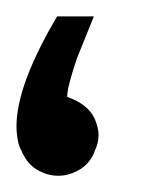

<svg xmlns="http://www.w3.org/2000/svg" viewBox="-20 -184 201 233"><path d="M6.3 -0.5Q3.9 -4.9 2.4 -9.8Q0 -21 0 -30.8Q0 -80.6 49.3 -164.1H93.8L93.3 -162.6L73.2 -112.8Q61.5 -78.1 61.5 -66.4Q85.9 -58.1 94.7 -40.5Q99.6 -28.8 99.6 -20.5Q99.6 -10.3 95.2 -1.5Q94.2 2 92.3 5.4Q85.9 17.1 74.2 23.2Q62.5 29.3 50.8 29.3Q38.6 29.3 27.1 23.2Q15.6 17.1 9.3 5.4Q7.3 2.4 6.3 -0.5Z"/></svg>

Font: Gasq
Style: Regular
Weight: 400
Designer: Husham Jawad
Version: Version 1.00;December 29, 2020;FontCreator 13.0.0.2683 32-bi